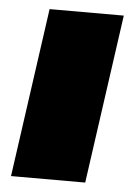

<svg xmlns="http://www.w3.org/2000/svg" viewBox="-45 -575 428 611"><g transform="rotate(5 169.5 -270.0)"><path d="M326 -540 250 0H13L89 -540Z"/></g></svg>

Font: Pathway Extreme SemiCondensed Black
Style: Italic
Weight: 900
Width: 4
Italic angle: -8°
Version: Version 1.001;gftools[0.9.26]